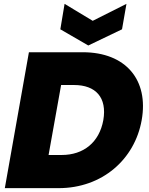

<svg xmlns="http://www.w3.org/2000/svg" viewBox="-20 -976 775 996"><path d="M409 -705H130L5 0H284C510 0 679 -149 715 -353C752 -560 634 -705 409 -705ZM232 -172 297 -535H364C477 -535 536 -470 516 -353C495 -237 413 -172 300 -172ZM461 -868 315 -956 293 -824 438 -740 613 -824 636 -956Z"/></svg>

Font: SVN-Poppins ExtraBold
Style: Italic
Weight: 800
Italic angle: -10°
Designer: Ninad Kale (Devanagari), Jonny Pinhorn (Latin)
Foundry: Indian Type Foundry
Version: Version 3.002 2017